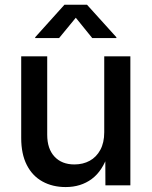

<svg xmlns="http://www.w3.org/2000/svg" viewBox="-20 -776 635 804"><path d="M254.9 7.3Q200.2 7.3 158 -15.9Q115.7 -39.1 92.3 -85Q68.8 -130.9 68.8 -198.2V-540H177.7V-211.9Q177.7 -152.8 208.3 -120.1Q238.8 -87.4 291.5 -87.4Q327.6 -87.4 355.7 -102.8Q383.8 -118.2 400.1 -148.4Q416.5 -178.7 416.5 -222.2V-540H525.9V0H421.4L420.9 -132.8H433.6Q409.7 -60.1 364 -26.4Q318.4 7.3 254.9 7.3ZM227.5 -616.7H127.4V-620.1L250 -756.3H344.2L467.3 -620.1V-616.7H366.2L297.4 -701.7Z"/></svg>

Font: V-Inter
Style: Medium-500
Weight: 500
Designer: Rasmus Andersson
Foundry: rsms
Version: Version 4.000;git-4146feb